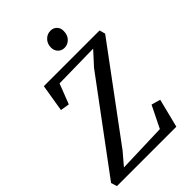

<svg xmlns="http://www.w3.org/2000/svg" viewBox="-283 -1060 1166 1166"><g transform="rotate(-45 300.0 -476.5)"><path d="M3.5 0 -8.5 -38.5 413 -606.5 491.5 -692.5 198 -687.5 147.5 -557.5 89.5 -567 118.5 -743H597L607.5 -705.5L180 -128L113.5 -50L432.5 -60.5L502 -201.5L560 -185L513.5 0ZM372 -818.5Q356 -818.5 342.8 -826.2Q329.5 -834 322 -847.8Q314.5 -861.5 315 -880Q315.5 -911.5 336 -932.2Q356.5 -953 385 -953Q409.5 -953 425.5 -937Q441.5 -921 441 -895Q441 -861 421 -839.8Q401 -818.5 372 -818.5Z"/></g></svg>

Font: Merriweather Light 18pt
Style: Italic
Weight: 400
Italic angle: -7.8°
Version: Version 2.101